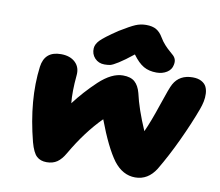

<svg xmlns="http://www.w3.org/2000/svg" viewBox="-83 -920 1106 964"><g transform="rotate(10 470.5 -438.0)"><path d="M414.1 -588.9Q383.8 -588.9 364.5 -609.6Q345.2 -630.4 347.2 -660.2Q348.6 -680.7 367.7 -700.9Q386.7 -721.2 455.1 -767.1Q506.8 -798.8 532.5 -809.8Q558.1 -820.8 586.9 -820.8Q619.1 -820.8 638.9 -809.1Q658.7 -797.4 672.9 -772.9Q684.6 -752.9 699.5 -736.8Q714.4 -720.7 725.1 -711.9Q735.8 -703.1 745.1 -694.1Q754.4 -685.1 757.8 -673.8Q761.2 -662.6 757.8 -647Q753.4 -622.6 731 -608.4Q708.5 -594.2 678.2 -594.2Q640.1 -594.2 612.5 -609.9Q585 -625.5 556.2 -665Q511.7 -629.4 483.9 -612.1Q456.1 -594.7 444.3 -591.8Q432.6 -588.9 414.1 -588.9ZM664.1 -57.1Q600.6 -57.1 554.2 -117.2Q507.3 -180.7 456.1 -316.9Q375.5 -236.3 307.1 -118.2Q288.1 -85 266.4 -70.1Q244.6 -55.2 212.9 -55.2Q181.6 -55.2 162.4 -72.8Q143.1 -90.3 128.9 -142.1Q75.2 -350.1 97.2 -521Q107.9 -602.1 190.9 -602.1Q237.8 -602.1 264.4 -576.7Q291 -551.3 286.1 -508.8Q278.3 -427.2 284.2 -368.2Q332 -431.6 395 -491.2Q459 -550.8 516.1 -550.8Q555.7 -550.8 576.4 -532.5Q597.2 -514.2 606.9 -477.1Q624.5 -397.9 669.9 -293.9Q694.3 -346.7 724.9 -438.5Q755.4 -530.3 766.1 -548.8Q795.4 -602.1 862.8 -602.1Q889.6 -602.1 907.2 -592.5Q924.8 -583 932.4 -567.9Q939.9 -552.7 940.9 -532.5Q941.9 -512.2 937.7 -492.2Q933.6 -472.2 925.8 -451.2Q896.5 -372.1 854.7 -283Q813 -193.8 769 -120.1Q729.5 -57.1 664.1 -57.1Z"/></g></svg>

Font: Shantell Sans Irregular
Style: Italic
Weight: 800
Italic angle: -11.31°
Designer: Stephen Nixon, Anya Danilova, Shantell Martin
Foundry: Arrow Type
Version: Version 1.006;[9816181b4]